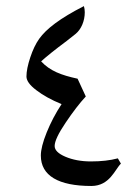

<svg xmlns="http://www.w3.org/2000/svg" viewBox="-20 -616 460 638"><path d="M67.9 -361.8C67.9 -348.1 78.6 -333 100.6 -316.4C122.1 -299.8 149.9 -284.2 184.6 -270C164.6 -239.7 148.4 -208.5 135.3 -176.3C122.1 -143.6 115.7 -118.2 115.7 -99.1C115.7 -32.2 174.3 2 283.7 2C344.7 2 362.3 -53.7 381.8 -72.3L371.6 -89.8C346.2 -83 316.4 -79.6 282.2 -79.6C249.5 -79.6 221.2 -85 197.3 -95.2C173.3 -105.5 161.6 -117.2 161.6 -130.9C161.6 -146.5 173.8 -172.4 198.2 -208.5C222.2 -244.1 244.6 -273.4 265.1 -295.4L237.8 -354.5C183.6 -366.2 146 -380.4 116.7 -412.1C133.3 -427.2 161.6 -450.2 201.7 -480L231.9 -503.9C250 -519 261.7 -546.4 261.7 -575.2C261.7 -582.5 260.7 -589.4 258.8 -595.7C179.2 -555.2 133.8 -520 110.4 -487.3C98.6 -470.7 88.9 -450.2 80.6 -425.3C72.3 -400.4 67.9 -378.9 67.9 -361.8Z"/></svg>

Font: Noto Naskh Arabic
Style: Regular
Weight: 400
Designer: Monotype Design Team
Foundry: Monotype Imaging Inc.
Version: Version 1.07